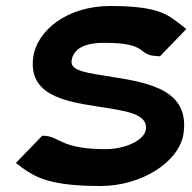

<svg xmlns="http://www.w3.org/2000/svg" viewBox="-20 -610 642 641"><path d="M501 -423 514 -422 602 -513 582 -529C542 -558 516 -590 348 -590C204 -590 103 -508 91 -419C74 -294 193 -272 302 -255C397 -240 474 -232 467 -178C462 -141 397 -112 332 -112C189 -112 177 -152 135 -156L121 -157L33 -66L54 -50C99 -18 148 11 316 11C453 11 580 -70 593 -166C612 -307 483 -333 356 -353C278 -366 214 -371 219 -407C224 -446 261 -468 331 -467C476 -467 438 -426 501 -423Z"/></svg>

Font: Charger
Style: HemiRT
Weight: 900
Designer: Jasper
Foundry: Cannot Into Space Fonts
Version: Version 0.99